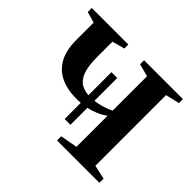

<svg xmlns="http://www.w3.org/2000/svg" viewBox="-124 -672 832 832"><g transform="rotate(45 292.5 -256.0)"><path d="M309 0V-25.5L388 -40V-230.5Q364 -212 326.2 -199.5Q288.5 -187 239.5 -187Q184 -187 143.8 -206.2Q103.5 -225.5 81.8 -265.2Q60 -305 60 -367.5V-473L9.5 -488V-512.5H233.5V-488L176 -472.5V-379.5Q176 -323 188 -291.5Q200 -260 222.5 -247.2Q245 -234.5 276.5 -234.5Q297 -234.5 318 -238.5Q339 -242.5 357.2 -248.8Q375.5 -255 388 -262V-472.5L330 -488V-512.5H568V-488L504 -473V-40L568.5 -25.5V0ZM266.5 -89V-376H302V-89Z"/></g></svg>

Font: Merriweather 120pt SemiBold
Style: Regular
Weight: 600
Version: Version 2.100